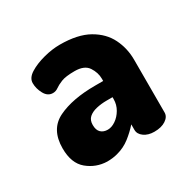

<svg xmlns="http://www.w3.org/2000/svg" viewBox="-88 -857 514 513"><g transform="rotate(-30 169.0 -601.0)"><path d="M139 -438Q132 -436 123.5 -435Q115 -434 107 -434Q73 -435 47 -456.5Q21 -478 21 -524Q21 -583 65.5 -604.5Q110 -626 180 -626H205V-633Q205 -652 193.5 -669.5Q182 -687 152 -687Q124 -687 110.5 -681.5Q97 -676 89.5 -670.5Q82 -665 73 -665Q57 -665 48 -681.5Q39 -698 39 -715Q39 -731 57.5 -742.5Q76 -754 102.5 -761Q129 -768 153 -768Q208 -768 241.5 -749Q275 -730 290 -699.5Q305 -669 305 -634V-471Q305 -458 291.5 -449Q278 -440 256 -440Q237 -440 224.5 -449Q212 -458 212 -471V-488Q198 -472 180 -458Q162 -444 139 -438ZM151 -507Q163 -507 175.5 -515.5Q188 -524 196.5 -538.5Q205 -553 205 -570V-576H187Q170 -576 155 -572.5Q140 -569 131 -561Q122 -553 122 -538Q122 -522 130 -514.5Q138 -507 151 -507Z"/></g></svg>

Font: Dosis ExtraBold
Style: Regular
Weight: 800
Designer: EdgarTolentino, PabloImpallari, IginoMarini
Foundry: EdgarTolentino, PabloImpallari, IginoMarini
Version: Version 3.001; ttfautohint (v1.8.2)